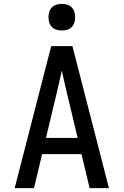

<svg xmlns="http://www.w3.org/2000/svg" viewBox="-20 -974 640 994"><path d="M56 0 245 -735H355L544 0H444L402 -176H198L156 0ZM382 -260 327 -490Q320 -519 313.5 -548.5Q307 -578 300 -608Q293 -578 286.5 -548.5Q280 -519 273 -490L218 -260ZM300 -816Q286 -816 272.5 -820Q259 -824 249 -834Q239 -844 235 -857.5Q231 -871 231 -885Q231 -899 235 -912.5Q239 -926 249 -936Q259 -946 272.5 -950Q286 -954 300 -954Q314 -954 327.5 -950Q341 -946 351 -936Q361 -926 365 -912.5Q369 -899 369 -885Q369 -871 365 -857.5Q361 -844 351 -834Q341 -824 327.5 -820Q314 -816 300 -816Z"/></svg>

Font: Iosevka Aile Medium
Style: Regular
Weight: 500
Designer: Belleve Invis
Foundry: Belleve Invis
Version: Version 27.3.5; ttfautohint (v1.8.4)